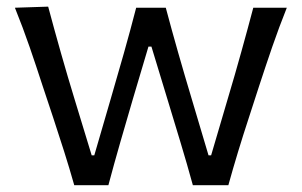

<svg xmlns="http://www.w3.org/2000/svg" viewBox="-20 -544 886 564"><path d="M198.1 0H298.4Q314.7 -61.4 333.5 -126.6Q352.3 -191.8 369.8 -251.4L416.1 -407.2H424.8L471.8 -252.6Q489.8 -193 509.8 -127.2Q529.7 -61.4 546.5 0H650.8Q677.4 -96 711.5 -199.8L741.2 -291.4Q760 -349 779.7 -406.3Q799.5 -463.6 822.5 -521.3H724Q708.7 -463.1 689.2 -393.1Q669.8 -323.1 650.6 -259.1L600.2 -87.8H592.5L542.2 -256.8Q522.5 -322.4 503.2 -390Q483.9 -457.6 467 -521.3H380Q362.6 -453.9 343.8 -387.5Q325 -321 305.7 -255.1L257 -87.8H249.3L199.6 -250.8Q179.4 -316.6 159.1 -388.1Q138.8 -459.6 121.5 -524.5L23.8 -521.3Q47.4 -462.8 67 -406Q86.6 -349.1 105.3 -291.4L136.1 -198.8Q152.8 -148.4 168.5 -98.7Q184.2 -49.1 198.1 0Z"/></svg>

Font: Pinar FD VF
Style: Regular
Weight: 300
Designer: Amin Abedi
Version: Version 2.000